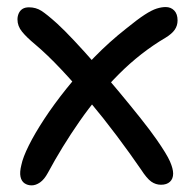

<svg xmlns="http://www.w3.org/2000/svg" viewBox="-20 -523 561 556"><path d="M71.6 13.8Q60 13.8 51.1 7.8Q42.2 1.8 39.4 -11.2Q36.6 -24.2 41.8 -45Q46.2 -67.2 63.5 -101.9Q80.8 -136.6 108.4 -178.7Q136 -220.8 172.5 -266.4Q209 -312 252.6 -356.8Q296.2 -401.6 345.6 -440.4Q378 -466.8 398.8 -480.3Q419.6 -493.8 433.8 -498.2Q448 -502.6 459.6 -502.6Q474.8 -502.6 484.5 -492.6Q494.2 -482.6 494.2 -463.8Q494.2 -448.8 486 -436.9Q477.8 -425 459.4 -413.8Q386.8 -371 324.2 -308.2Q261.6 -245.4 210.4 -171.7Q159.2 -98 118.6 -22.4Q108.2 -3.2 95.9 5.3Q83.6 13.8 71.6 13.8ZM446.2 12Q431 12 418.1 3Q405.2 -6 388.2 -32.4Q356.8 -78.2 318.4 -129.4Q280 -180.6 238.6 -230.1Q197.2 -279.6 157 -322.3Q116.8 -365 81.6 -394.6Q57.4 -414.6 44 -431Q30.6 -447.4 30.6 -466.6Q30.6 -476.2 34.3 -484.4Q38 -492.6 45.2 -497.2Q52.4 -501.8 64 -501.8Q84 -501.8 99.8 -491.7Q115.6 -481.6 145.4 -454.8Q165.6 -436.4 195.1 -405Q224.6 -373.6 258.3 -335Q292 -296.4 325.2 -256.5Q358.4 -216.6 386.9 -180.8Q415.4 -145 433.6 -118.8Q463 -76.6 472.2 -55.5Q481.4 -34.4 481.4 -20.4Q481.4 -5.2 472.1 3.4Q462.8 12 446.2 12Z"/></svg>

Font: Shantell Sans Light
Style: Regular
Weight: 300
Designer: Stephen Nixon, Anya Danilova, Shantell Martin
Foundry: Arrow Type
Version: Version 1.011;[c5ecc13dd]